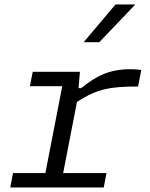

<svg xmlns="http://www.w3.org/2000/svg" viewBox="-20 -822 660 842"><path d="M330.5 -507H123.5L111 -444H253L179 -63H37L25 0H435L447 -63H257L317.5 -375C408 -434 467.5 -442.5 585.5 -442.5L599.5 -515C585 -517.5 569.5 -518.5 551.5 -518.5C460 -518.5 402 -489 336 -435.5H324.5ZM347 -637 486.5 -802.5H573.5L415.5 -637Z"/></svg>

Font: Monaspace Neon Light
Style: Italic
Weight: 300
Italic angle: -11°
Designer: Riley Cran & the Lettermatic Team
Foundry: Lettermatic
Version: Version 1.200 (Monaspace Neon)